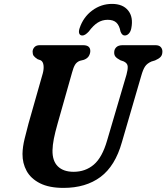

<svg xmlns="http://www.w3.org/2000/svg" viewBox="-20 -926 832 960"><path d="M515.5 -223.5 612.5 -553Q619.5 -578 618.5 -594Q617.5 -610 598.5 -619L582.5 -624.5Q564.5 -634 557.5 -642.5Q550.5 -651 551 -664.5Q551 -679.5 561.5 -689.8Q572 -700 592.5 -700H758Q775 -700 783.5 -691Q792 -682 792 -668.5Q792 -651 783 -641.5Q774 -632 755.5 -624L737.5 -618.5Q715.5 -609 705.2 -593.5Q695 -578 686.5 -548L589.5 -215Q556 -96 482.5 -41.2Q409 13.5 297.5 13.5Q226 13.5 180.2 -9.5Q134.5 -32.5 113.2 -71.2Q92 -110 92.5 -156.5Q93 -191 103 -232Q113 -273 122.5 -308L194 -559.5Q200 -582 197.5 -600.2Q195 -618.5 183.5 -624.5L168 -630Q153.5 -639.5 148.2 -647Q143 -654.5 143 -668Q143.5 -681 152.5 -690.5Q161.5 -700 178 -700H396Q432 -700 431.5 -670Q431 -657 423.8 -645.2Q416.5 -633.5 399.5 -627L379.5 -622Q363.5 -616 355.2 -602.2Q347 -588.5 340.5 -564L268 -308Q255.5 -264 249.2 -232Q243 -200 242.5 -174.5Q241.5 -121.5 269.2 -94.2Q297 -67 348 -67Q407 -67 449 -102.8Q491 -138.5 515.5 -223.5ZM518.5 -827Q491 -827 468.5 -812.8Q446 -798.5 424 -768.5Q405.5 -748.5 392 -748.5Q380 -748.5 376.2 -758.5Q372.5 -768.5 378 -785Q396.5 -840.5 441 -873.5Q485.5 -906.5 540 -906.5Q594.5 -906.5 621 -873.2Q647.5 -840 636.5 -784.5Q633.5 -768.5 624.5 -758.5Q615.5 -748.5 603.5 -748.5Q590 -748.5 582.5 -768.5Q577 -798.5 562 -812.8Q547 -827 518.5 -827Z"/></svg>

Font: Fraunces 72pt S100 SemiBold
Style: Italic
Weight: 600
Italic angle: -16°
Version: Version 1.000; ttfautohint (v1.8.3)